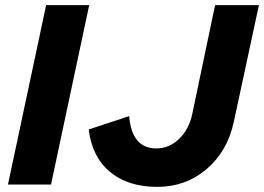

<svg xmlns="http://www.w3.org/2000/svg" viewBox="-20 -720 1030 749"><path d="M11 0 160 -700H328L179 0ZM892 -244Q867 -129 785.5 -60Q704 9 594 9Q479 9 409 -49.5Q339 -108 326 -215L484 -267Q489 -204 515.5 -172.5Q542 -141 590 -141Q640 -141 678.5 -178Q717 -215 730 -275L819 -700H990Z"/></svg>

Font: Red Hat Text
Style: Bold Italic
Weight: 700
Italic angle: -12°
Designer: Pentagram / MCKL
Foundry: Pentagram / MCKL
Version: Version 1.003; Red Hat Text Bold Italic